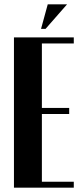

<svg xmlns="http://www.w3.org/2000/svg" viewBox="-20 -873 385 893"><path d="M191.9 -738.8H170.9L202.1 -853H292ZM44.9 -699.2H323.2V-670.9H174.8V-371.1H301.8V-342.8H174.8V-27.8H323.2V0H44.9Z"/></svg>

Font: Moniqa Black Heading
Style: Regular
Weight: 900
Designer: Rajesh Rajput
Foundry: Rajesh Rajput
Version: Version 1.000